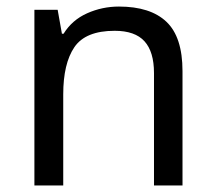

<svg xmlns="http://www.w3.org/2000/svg" viewBox="-20 -566 658 586"><path d="M343 -546Q439 -546 488 -499.5Q537 -453 537 -349V0H450V-343Q450 -408 421 -440Q392 -472 330 -472Q241 -472 207 -422Q173 -372 173 -278V0H85V-536H156L169 -463H174Q200 -505 246 -525.5Q292 -546 343 -546Z"/></svg>

Font: Noto Sans Balinese
Style: Regular
Weight: 400
Designer: Aditya Bayu, David Williams
Foundry: David Williams
Version: Version 2.003